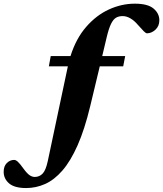

<svg xmlns="http://www.w3.org/2000/svg" viewBox="-216 -734 867 1020"><path d="M263.5 -171Q233.5 -46 196.2 38Q159 122 115.5 172Q72 222 23.5 243.5Q-25 265 -77 265Q-139 265 -167.8 240.2Q-196.5 215.5 -196.5 178.5Q-196.5 149 -179.8 132.2Q-163 115.5 -140.5 115.5Q-132 115.5 -121 125.5Q-110 135.5 -91.5 161.5Q-72.5 187.5 -58.8 196.8Q-45 206 -31.5 206Q-6.5 206 10.5 188.2Q27.5 170.5 38 121L144.5 -381.5H43.5L53.5 -436H158.5Q188 -529.5 241.8 -591.2Q295.5 -653 362.8 -683.8Q430 -714.5 500.5 -714.5Q569 -714.5 599.8 -688.5Q630.5 -662.5 630.5 -626.5Q630.5 -595 609.5 -576Q588.5 -557 565 -557Q558.5 -557 547 -568.8Q535.5 -580.5 516.5 -602Q498 -624 477.2 -636.2Q456.5 -648.5 435.5 -648.5Q415 -648.5 400.2 -639.8Q385.5 -631 373.8 -607Q362 -583 351 -537L327 -436H449L438.5 -381.5H314Z"/></svg>

Font: Newsreader 16pt ExtraBold
Style: Italic
Weight: 800
Italic angle: -17°
Designer: Hugues Gentile
Foundry: Production Type
Version: Version 1.003; ttfautohint (v1.8.3)